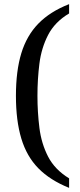

<svg xmlns="http://www.w3.org/2000/svg" viewBox="-20 -780 386 928"><path d="M314 128Q222 91 165.5 33.5Q109 -24 83 -110.5Q57 -197 57 -317Q57 -437 83 -522.5Q109 -608 165.5 -666Q222 -724 314 -760V-715Q245 -674 212.5 -611Q180 -548 170.5 -472.5Q161 -397 161 -317Q161 -238 170.5 -162Q180 -86 212.5 -23Q245 40 314 82Z"/></svg>

Font: Noto Serif Test
Style: Regular
Weight: 400
Version: Version 1.000